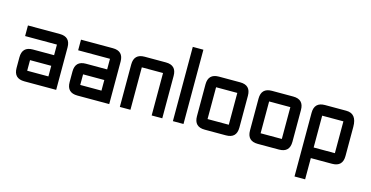

<svg xmlns="http://www.w3.org/2000/svg" viewBox="-85 -1098 3295 1707"><g transform="rotate(15 1562.5 -244.5)"><path d="M439.5 0H146.5Q48.8 0 48.8 -97.7V-195.3Q48.8 -293 146.5 -293H341.8V-390.6H48.8V-488.3H341.8Q439.5 -488.3 439.5 -390.6ZM146.5 -97.7H341.8V-195.3H146.5Z M927.7 0H634.8Q537.1 0 537.1 -97.7V-195.3Q537.1 -293 634.8 -293H830.1V-390.6H537.1V-488.3H830.1Q927.7 -488.3 927.7 -390.6ZM634.8 -97.7H830.1V-195.3H634.8Z M1318.4 -390.6H1123V0H1025.4V-390.6Q1025.4 -488.3 1123 -488.3H1318.4Q1416 -488.3 1416 -390.6V0H1318.4Z M1513.7 -683.6H1611.3V0H1513.7Z M2002 0H1806.6Q1709 0 1709 -97.7V-390.6Q1709 -488.3 1806.6 -488.3H2002Q2099.6 -488.3 2099.6 -390.6V-97.7Q2099.6 0 2002 0ZM2002 -97.7V-390.6H1806.6V-97.7Z M2490.2 0H2294.9Q2197.3 0 2197.3 -97.7V-390.6Q2197.3 -488.3 2294.9 -488.3H2490.2Q2587.9 -488.3 2587.9 -390.6V-97.7Q2587.9 0 2490.2 0ZM2490.2 -97.7V-390.6H2294.9V-97.7Z M2685.5 -390.6Q2685.5 -488.3 2783.2 -488.3H2978.5Q3076.2 -488.3 3076.2 -366.2V-97.7Q3076.2 0 2978.5 0H2783.2V195.3H2685.5ZM2978.5 -390.6H2783.2V-97.7H2978.5Z"/></g></svg>

Font: BabelStone Runic Berhtwald
Style: Regular
Weight: 400
Designer: Andrew West
Foundry: BabelStone
Version: Version 7.004;November 9, 2023